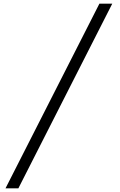

<svg xmlns="http://www.w3.org/2000/svg" viewBox="-20 -780 651 1045"><path d="M591 -760 80 245H10L521 -760Z"/></svg>

Font: HansKendrickRegular
Style: Regular
Weight: 400
Designer: Alfredo Marco Pradil
Foundry: Hanken Studio
Version: Version 1.000;PS 001.001;hotconv 1.0.56